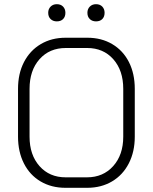

<svg xmlns="http://www.w3.org/2000/svg" viewBox="-20 -888 729 916"><path d="M66 -236V-464Q66 -537 94.5 -592Q123 -647 174.5 -677.5Q226 -708 293 -708H397Q464 -708 515.5 -677.5Q567 -647 595 -592Q623 -537 623 -464V-236Q623 -164 594.5 -108.5Q566 -53 514.5 -22.5Q463 8 396 8H292Q225 8 173.5 -22.5Q122 -53 94 -108.5Q66 -164 66 -236ZM395 -42Q472 -42 520 -95.5Q568 -149 568 -236V-464Q568 -552 520.5 -605.5Q473 -659 396 -659H294Q216 -659 168.5 -605.5Q121 -552 121 -464V-236Q121 -149 168.5 -95.5Q216 -42 293 -42ZM210 -827Q210 -845 221.5 -856.5Q233 -868 251 -868Q270 -868 281 -856.5Q292 -845 292 -827Q292 -808 281 -797Q270 -786 251 -786Q233 -786 221.5 -797Q210 -808 210 -827ZM397 -827Q397 -845 408.5 -856.5Q420 -868 438 -868Q457 -868 468 -856.5Q479 -845 479 -827Q479 -808 468 -797Q457 -786 438 -786Q420 -786 408.5 -797Q397 -808 397 -827Z"/></svg>

Font: Bai Jamjuree Light
Style: Regular
Weight: 300
Designer: Katatrad Aksorn Co.,Ltd.
Foundry: Cadson Demak Co.,Ltd.
Version: Version 1.000; ttfautohint (v1.6)